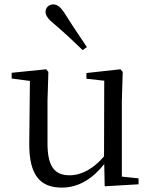

<svg xmlns="http://www.w3.org/2000/svg" viewBox="-20 -838 693 873"><path d="M375 -624C343 -672 310 -720 277 -773C256 -806 241 -818 222 -818C204 -818 187 -805 187 -784C187 -766 201 -749 232 -724C275 -687 316 -649 356 -610ZM456 9 610 0V-27L534 -35V-380L538 -511L528 -523L373 -506V-480L454 -471L453 -127C407 -73 353 -41 296 -41C231 -41 196 -78 196 -185V-380L200 -511L190 -523L33 -507V-481L116 -470L113 -186C112 -37 166 15 261 15C340 15 403 -28 454 -92Z"/></svg>

Font: Noto Serif CJK TC
Style: Regular
Weight: 400
Designer: Ryoko NISHIZUKA 西塚涼子 (kana & ideographs); Frank Grießhammer (Latin, Greek & Cyrillic); Wenlong ZHANG 张文龙 (bopomofo); San
Foundry: Adobe
Version: Version 2.001;hotconv 1.1.0;makeotfexe 2.6.0